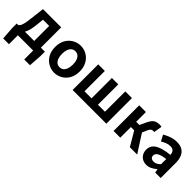

<svg xmlns="http://www.w3.org/2000/svg" viewBox="190 -1673 2966 2966"><g transform="rotate(45 1673.0 -189.5)"><path d="M156 0V195.2H29.9L15 -20V-115.7H629.9V-20L615.5 195.2H489.4V0ZM396 -43.2V-444.1H260.4L244.6 -298.5Q236.3 -226 219.8 -175.5Q203.2 -125.1 179.8 -93.8Q156.4 -62.5 127.2 -47.7Q98 -32.8 64.1 -30.5L48 -115.7Q62.7 -123.9 74.4 -142.5Q86.2 -161 97 -204.9Q107.7 -248.9 117.2 -330.9L144.3 -559.8H542.5V-43.2Z M959.3 13.8Q889.3 13.8 827.6 -21.1Q765.9 -55.9 728 -121.7Q690.2 -187.5 690.2 -279.9Q690.2 -372.8 728 -438.4Q765.9 -503.9 827.6 -538.7Q889.3 -573.5 959.3 -573.5Q1011.7 -573.5 1060.1 -553.9Q1108.4 -534.2 1146 -496.4Q1183.6 -458.5 1205.6 -404.2Q1227.6 -349.8 1227.6 -279.9Q1227.6 -187.5 1189.6 -121.7Q1151.7 -55.9 1090.5 -21.1Q1029.3 13.8 959.3 13.8ZM959.3 -105.8Q997.3 -105.8 1023.9 -127.3Q1050.5 -148.9 1064 -188.2Q1077.5 -227.4 1077.5 -279.9Q1077.5 -332.7 1064 -371.7Q1050.5 -410.7 1023.9 -432.3Q997.3 -454 959.3 -454Q921.2 -454 894.7 -432.3Q868.1 -410.7 854.3 -371.7Q840.5 -332.7 840.5 -279.9Q840.5 -227.4 854.3 -188.2Q868.1 -148.9 894.7 -127.3Q921.2 -105.8 959.3 -105.8Z M1351.3 0V-559.8H1495.7V-115.7H1649.5V-559.8H1789V-115.7H1942.2V-559.8H2088V0Z M2246.3 0V-559.8H2393V-347.2H2463.2L2514.1 -455.6Q2537.5 -504.9 2561.7 -530Q2586 -555.2 2615.8 -564.4Q2645.6 -573.5 2683 -573.5Q2694.6 -573.5 2705.4 -572.2Q2716.2 -570.8 2724.7 -566.4L2701.6 -429.8Q2696.9 -431.8 2691.9 -433Q2687 -434.1 2681 -434.1Q2667 -434.1 2654.7 -429.8Q2642.5 -425.5 2631 -412.4Q2619.4 -399.4 2607.3 -372.1L2573.3 -293.4L2761.9 0H2602L2465.4 -231.7H2393V0Z M2971.4 13.8Q2921.9 13.8 2884.6 -7.9Q2847.4 -29.5 2826.8 -67.2Q2806.2 -105 2806.2 -152.6Q2806.2 -242.2 2882.9 -291.6Q2959.7 -341 3128.3 -359.4Q3127.2 -386.8 3118.1 -408.6Q3109 -430.4 3088.4 -442.9Q3067.8 -455.5 3033.1 -455.5Q2994.3 -455.5 2956.3 -440.5Q2918.3 -425.6 2879 -402.4L2826.7 -500.1Q2860.1 -520.7 2897.2 -537.1Q2934.3 -553.4 2975.3 -563.5Q3016.3 -573.5 3060.1 -573.5Q3131.4 -573.5 3179 -545.7Q3226.6 -517.8 3250.9 -463Q3275.1 -408.3 3275.1 -327V0H3155.4L3144.9 -59.9H3140.4Q3104.3 -28.4 3062 -7.3Q3019.8 13.8 2971.4 13.8ZM3019.7 -101.1Q3051.1 -101.1 3076.6 -115.4Q3102.1 -129.7 3128.3 -155.8V-268.4Q3060.4 -260.3 3020.2 -245.2Q2980 -230.1 2963.1 -209.7Q2946.1 -189.3 2946.1 -163.8Q2946.1 -130.8 2966.7 -116Q2987.3 -101.1 3019.7 -101.1Z"/></g></svg>

Font: Noto Sans TC Thin
Style: Regular
Weight: 100
Designer: Ryoko NISHIZUKA 西塚涼子 (kana, bopomofo & ideographs); Paul D. Hunt (Latin, Greek & Cyrillic); Sandoll Communications 산돌커뮤니
Foundry: Adobe
Version: Version 2.004-H2;hotconv 1.0.118;makeotfexe 2.5.65603